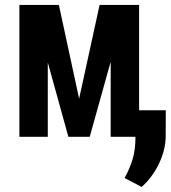

<svg xmlns="http://www.w3.org/2000/svg" viewBox="-20 -548 684 769"><path d="M296.9 -152.8 215.8 -528.3H57.6V0H171.4V-297.9L253.9 0H339.4L423.3 -300.8V0H537.1V-528.3H378.9ZM643.6 -2.9 644 -106.4H522.5V2Q522.5 53.2 510.5 91.6Q498.5 129.9 479 165L547.4 200.7Q590.3 162.6 616.9 106.9Q643.6 51.3 643.6 -2.9Z"/></svg>

Font: Roboto Mono SemiBold
Style: Regular
Weight: 600
Monospace: yes
Designer: Google
Version: Version 3.000